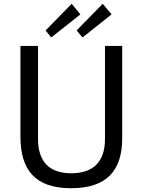

<svg xmlns="http://www.w3.org/2000/svg" viewBox="-20 -985 750 1015"><path d="M626 -742H535V-250C535 -127 470 -69 356 -69C243 -69 181 -129 181 -250V-742H88V-264C88 -86 166 10 356 10C545 10 626 -84 626 -254ZM570 -909 523 -965 385 -824 416 -787ZM405 -909 359 -965 221 -824 251 -787Z"/></svg>

Font: Cheyenne Sans
Style: Regular
Weight: 400
Designer: The Public Sans project authors (U.S. Web Design System), Libre Franklin designed by Pablo Impallari and Rodrigo Fuenzal
Foundry: The Cheyenne Sans Project Authors
Version: Version 2.007